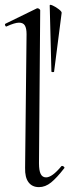

<svg xmlns="http://www.w3.org/2000/svg" viewBox="-21 -759 291 788"><path d="M82 -70 88 -619Q88 -643 81 -654.5Q74 -666 57 -666Q40 -666 7 -651L5 -650Q2 -650 0 -655Q-2 -660 2 -662L131 -725H133Q137 -725 140.5 -722Q144 -719 144 -717L139 -89Q139 -59 146 -45Q153 -31 168 -31Q193 -31 231 -77Q232 -78 234 -78Q238 -78 241.5 -74.5Q245 -71 243 -69Q212 -29 188.5 -10Q165 9 139 9Q111 9 96 -11Q81 -31 82 -70ZM183 -737Q183 -742 196 -736Q209 -730 221 -720.5Q233 -711 232 -706L201 -465Q201 -463 196 -463Q191 -463 190 -465Z"/></svg>

Font: Cormorant Upright
Style: Regular
Weight: 400
Designer: Christian Thalmann (Catharsis Fonts)
Foundry: Catharsis Fonts
Version: Version 3.302